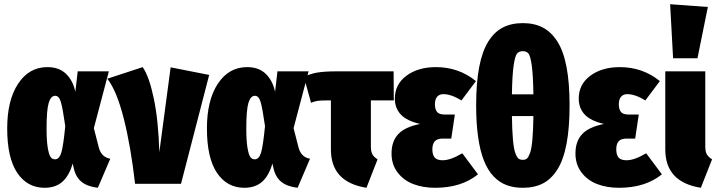

<svg xmlns="http://www.w3.org/2000/svg" viewBox="-20 -873 3402 912"><path d="M205.1 -554.2Q260.7 -554.2 293.7 -522.2Q326.7 -490.2 337.9 -437L349.1 -534.2H497.1L425.8 -264.2L449.2 -172.9Q461.4 -126 503.9 -119.1L444.8 19Q395 13.2 367.2 -9.5Q339.4 -32.2 330.1 -75.2L325.2 -96.2Q308.1 -37.1 275.6 -9Q243.2 19 191.9 19Q109.9 19 62 -51.8Q14.2 -122.6 14.2 -263.2Q14.2 -397 66.2 -475.6Q118.2 -554.2 205.1 -554.2ZM242.2 -418Q221.2 -418 211.2 -383.8Q201.2 -349.6 201.2 -263.2Q201.2 -205.1 206.8 -171.4Q212.4 -137.7 220.5 -127Q228.5 -116.2 241.2 -116.2Q261.7 -116.2 271.2 -147.9Q280.8 -179.7 290 -273.9Q277.8 -359.9 269 -388.9Q260.3 -418 242.2 -418Z M657.7 -554.2Q688.5 -510.3 710.4 -405.8Q732.4 -301.3 736.8 -149.9L790.5 -553.2L973.6 -517.1L839.8 0H621.6Q601.1 -179.7 567.4 -311.8Q533.7 -443.8 489.7 -499Z M1153.8 -554.2Q1209.5 -554.2 1242.4 -522.2Q1275.4 -490.2 1286.6 -437L1297.9 -534.2H1445.8L1374.5 -264.2L1397.9 -172.9Q1410.2 -126 1452.6 -119.1L1393.6 19Q1343.8 13.2 1315.9 -9.5Q1288.1 -32.2 1278.8 -75.2L1273.9 -96.2Q1256.8 -37.1 1224.4 -9Q1191.9 19 1140.6 19Q1058.6 19 1010.7 -51.8Q962.9 -122.6 962.9 -263.2Q962.9 -397 1014.9 -475.6Q1066.9 -554.2 1153.8 -554.2ZM1190.9 -418Q1169.9 -418 1159.9 -383.8Q1149.9 -349.6 1149.9 -263.2Q1149.9 -205.1 1155.5 -171.4Q1161.1 -137.7 1169.2 -127Q1177.2 -116.2 1189.9 -116.2Q1210.4 -116.2 1220 -147.9Q1229.5 -179.7 1238.8 -273.9Q1226.6 -359.9 1217.8 -388.9Q1209 -418 1190.9 -418Z M1741.7 -176.8Q1741.7 -153.3 1748.8 -140.1Q1755.9 -127 1773.4 -116.2L1720.7 19Q1551.8 -7.8 1551.8 -163.1V-396H1532.7Q1502 -396 1487.8 -393.8Q1473.6 -391.6 1457.5 -384.8L1423.8 -506.8Q1449.7 -521.5 1484.1 -527.8Q1518.6 -534.2 1583.5 -534.2H1849.6L1850.6 -396H1741.7Z M2050.8 -554.2Q2159.2 -554.2 2240.7 -487.8L2171.9 -396Q2123.5 -425.8 2085.4 -425.8Q2067.4 -425.8 2056.6 -413.6Q2045.9 -401.4 2045.9 -377.9Q2045.9 -353 2056.2 -341.1Q2066.4 -329.1 2090.8 -329.1H2140.6L2123.5 -214.8H2083.5Q2056.2 -214.8 2044.9 -201.7Q2033.7 -188.5 2033.7 -164.1Q2033.7 -137.7 2044.7 -124.8Q2055.7 -111.8 2082.5 -111.8Q2120.6 -111.8 2175.8 -145L2250.5 -44.9Q2171.4 19 2046.9 19Q1988.3 19 1942.1 1Q1896 -17.1 1867.9 -54.7Q1839.8 -92.3 1839.8 -144Q1839.8 -201.7 1871.6 -235.8Q1903.3 -270 1975.6 -284.2Q1912.1 -298.8 1883.8 -329.1Q1855.5 -359.4 1855.5 -404.8Q1855.5 -472.2 1910.4 -513.2Q1965.3 -554.2 2050.8 -554.2Z M2685.5 -373Q2685.5 -266.1 2671.1 -190.2Q2656.7 -114.3 2627.9 -68.4Q2599.1 -22.5 2558.8 -1.7Q2518.6 19 2463.4 19Q2419.9 19 2385.7 6.1Q2351.6 -6.8 2324.2 -35.6Q2296.9 -64.5 2278.8 -109.9Q2260.7 -155.3 2251.2 -220.9Q2241.7 -286.6 2241.7 -373Q2241.7 -479 2256.1 -554.2Q2270.5 -629.4 2299.1 -675.3Q2327.6 -721.2 2368.2 -742.2Q2408.7 -763.2 2463.4 -763.2Q2518.1 -763.2 2558.3 -742.2Q2598.6 -721.2 2627.7 -675.5Q2656.7 -629.9 2671.1 -554.4Q2685.5 -479 2685.5 -373ZM2411.6 -424.8H2513.7Q2512.2 -516.6 2505.9 -561.8Q2499.5 -606.9 2490.5 -618.4Q2481.4 -629.9 2463.4 -629.9Q2445.3 -629.9 2435.8 -618.4Q2426.3 -606.9 2419.7 -561.5Q2413.1 -516.1 2411.6 -424.8ZM2463.4 -113.8Q2475.6 -113.8 2482.9 -119.9Q2490.2 -126 2497.6 -146Q2504.9 -166 2508.8 -209.5Q2512.7 -252.9 2513.7 -321.8H2411.6Q2412.6 -252.4 2416.5 -209.5Q2420.4 -166.5 2427.7 -146.2Q2435.1 -126 2442.9 -119.9Q2450.7 -113.8 2463.4 -113.8Z M2924.3 -554.2Q3032.7 -554.2 3114.3 -487.8L3045.4 -396Q2997.1 -425.8 2959 -425.8Q2940.9 -425.8 2930.2 -413.6Q2919.4 -401.4 2919.4 -377.9Q2919.4 -353 2929.7 -341.1Q2939.9 -329.1 2964.4 -329.1H3014.2L2997.1 -214.8H2957Q2929.7 -214.8 2918.5 -201.7Q2907.2 -188.5 2907.2 -164.1Q2907.2 -137.7 2918.2 -124.8Q2929.2 -111.8 2956.1 -111.8Q2994.1 -111.8 3049.3 -145L3124 -44.9Q3044.9 19 2920.4 19Q2861.8 19 2815.7 1Q2769.5 -17.1 2741.5 -54.7Q2713.4 -92.3 2713.4 -144Q2713.4 -201.7 2745.1 -235.8Q2776.9 -270 2849.1 -284.2Q2785.6 -298.8 2757.3 -329.1Q2729 -359.4 2729 -404.8Q2729 -472.2 2783.9 -513.2Q2838.9 -554.2 2924.3 -554.2Z M3163.1 -853 3342.3 -839.8 3293 -596.2H3177.2ZM3330.1 -534.2V-176.8Q3330.1 -153.3 3337.4 -140.1Q3344.7 -127 3362.3 -116.2L3309.1 19Q3140.1 -7.8 3140.1 -163.1V-534.2Z"/></svg>

Font: Fira Sans Compressed Heavy
Style: Regular
Weight: 900
Width: 1
Designer: Carrois Corporate & Edenspiekermann AG
Foundry: Carrois Corporate GbR & Edenspiekermann AG
Version: Version 4.203;PS 004.203;hotconv 1.0.88;makeotf.lib2.5.64775